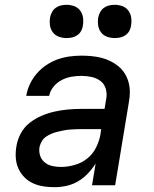

<svg xmlns="http://www.w3.org/2000/svg" viewBox="-20 -769 640 797"><path d="M206 8Q183 8 160 4.5Q137 1 116.5 -8.5Q96 -18 80.5 -34Q65 -50 56 -70.5Q47 -91 45.5 -114.5Q44 -138 48 -161Q52 -188 66 -214.5Q80 -241 103 -259Q126 -277 153 -288.5Q180 -300 207.5 -306Q235 -312 262.5 -314.5Q290 -317 318 -317H414L421 -359Q425 -380 419 -400.5Q413 -421 397 -433Q381 -445 360.5 -449.5Q340 -454 318 -454Q298 -454 277 -450.5Q256 -447 236.5 -437Q217 -427 202.5 -409.5Q188 -392 184 -371H89Q93 -396 104 -419.5Q115 -443 132.5 -463.5Q150 -484 172.5 -499Q195 -514 219 -522.5Q243 -531 268 -534.5Q293 -538 318 -538Q339 -538 360 -536Q381 -534 401 -529Q421 -524 439 -515Q457 -506 472 -493.5Q487 -481 497.5 -464.5Q508 -448 513.5 -428Q519 -408 519 -387Q519 -366 515 -345L458 0H362L377 -90Q363 -68 344.5 -48.5Q326 -29 303.5 -16Q281 -3 256 2.5Q231 8 206 8ZM233 -76Q260 -76 289 -84Q318 -92 341.5 -110.5Q365 -129 378.5 -156Q392 -183 397 -211L400 -233H318Q305 -233 292.5 -232.5Q280 -232 268 -231Q256 -230 243.5 -227.5Q231 -225 218.5 -222Q206 -219 194 -214Q182 -209 171 -201.5Q160 -194 153.5 -182.5Q147 -171 144 -159Q141 -140 146.5 -123Q152 -106 165.5 -95Q179 -84 196.5 -80Q214 -76 233 -76ZM456 -611Q440 -611 424.5 -616.5Q409 -622 399.5 -634.5Q390 -647 387.5 -663.5Q385 -680 388 -697Q390 -708 396 -719Q402 -730 412 -737Q422 -744 433.5 -746.5Q445 -749 456 -749Q473 -749 488 -743.5Q503 -738 512.5 -725.5Q522 -713 524.5 -696.5Q527 -680 524 -663Q523 -652 517 -641Q511 -630 501 -623Q491 -616 479.5 -613.5Q468 -611 456 -611ZM256 -611Q240 -611 224.5 -616.5Q209 -622 199.5 -634.5Q190 -647 187.5 -663.5Q185 -680 188 -697Q190 -708 196 -719Q202 -730 212 -737Q222 -744 233.5 -746.5Q245 -749 256 -749Q273 -749 288 -743.5Q303 -738 312.5 -725.5Q322 -713 324.5 -696.5Q327 -680 324 -663Q323 -652 317 -641Q311 -630 301 -623Q291 -616 279.5 -613.5Q268 -611 256 -611Z"/></svg>

Font: Iosevka Curly MdExObl
Style: Regular
Weight: 500
Width: 7
Italic angle: -9°
Monospace: yes
Designer: Belleve Invis
Foundry: Belleve Invis
Version: Version 11.1.0; ttfautohint (v1.8.3)